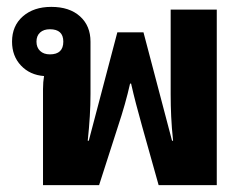

<svg xmlns="http://www.w3.org/2000/svg" viewBox="-20 -538 723 558"><path d="M105 0V-279Q105 -300 108 -317Q67 -320 41 -347.5Q15 -375 15 -417Q15 -463 46.5 -490.5Q78 -518 129 -518Q182 -518 212.5 -490.5Q243 -463 243 -417V-264Q243 -233 241 -200Q239 -167 235 -129H238L321 -444H397L480 -129H483Q479 -167 477.5 -199.5Q476 -232 476 -264V-510H610V0H441L393 -171Q383 -207 375.5 -235.5Q368 -264 361 -295H358Q345 -237 323 -171L268 0ZM125 -380Q164 -380 164 -417Q164 -453 125 -453Q107 -453 96.5 -443.5Q86 -434 86 -417Q86 -400 96.5 -390Q107 -380 125 -380Z"/></svg>

Font: Noto Sans Thai Looped UI
Style: Bold
Weight: 700
Designer: Cadson Demak Team
Foundry: Cadson Demak Co., Ltd.
Version: Version 1.000; ttfautohint (v1.8.4.7-5d5b)